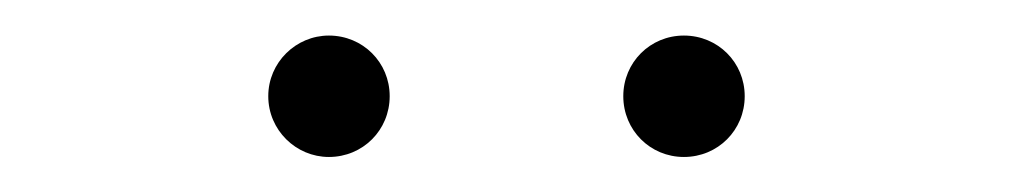

<svg xmlns="http://www.w3.org/2000/svg" viewBox="-20 -727 570 108"><path d="M364.7 -638.7C383.8 -638.7 398.9 -653.8 398.9 -672.9C398.9 -691.9 383.8 -707 364.7 -707C345.7 -707 330.6 -691.9 330.6 -672.9C330.6 -653.8 345.7 -638.7 364.7 -638.7ZM165 -638.7C184.1 -638.7 199.2 -653.8 199.2 -672.9C199.2 -691.9 184.1 -707 165 -707C146.5 -707 130.9 -691.9 130.9 -672.9C130.9 -653.8 146.5 -638.7 165 -638.7Z"/></svg>

Font: Raveo Display Display ExLight
Style: Regular
Weight: 200
Designer: Jakub Foglar, Rasmus Andersson (Inter)
Foundry: Jakubfoglar.com
Version: Version 1.100;Glyphs 3.2.3 (3260)